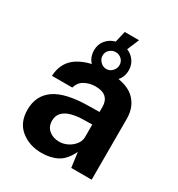

<svg xmlns="http://www.w3.org/2000/svg" viewBox="-179 -866 924 994"><g transform="rotate(30 283.0 -369.0)"><path d="M216 10Q142 10 91.8 -31Q41.5 -72 41.5 -148Q41.5 -233 105 -277.2Q168.5 -321.5 305.5 -323L370.5 -324V-355Q370.5 -390.5 349.5 -409.8Q328.5 -429 285 -428.5Q253 -428 224.5 -413.5Q196 -399 185 -363H63.5Q68 -447 131.5 -487Q195 -527 292 -527Q410.5 -527 460.5 -483.2Q510.5 -439.5 510.5 -363.5V0H388.5L376.5 -89Q350 -33 310.2 -11.5Q270.5 10 216 10ZM265.5 -86Q291.5 -86 315.5 -98.2Q339.5 -110.5 354.8 -130.2Q370 -150 370.5 -172.5V-249L318 -248Q281.5 -247.5 250 -239.5Q218.5 -231.5 199.2 -212.8Q180 -194 180 -162.5Q180 -126.5 204.8 -106.2Q229.5 -86 265.5 -86ZM290 -486.5Q246 -486.5 216 -514.8Q186 -543 186 -588Q186 -622.5 207.2 -648Q228.5 -673.5 261 -681.5L276.5 -748H362L332 -677Q359.5 -666 376.8 -641.8Q394 -617.5 394 -586Q394 -542 363.5 -514.2Q333 -486.5 290 -486.5ZM289 -534Q309.5 -534 324.2 -549.5Q339 -565 339 -585Q339 -606.5 324.2 -620.5Q309.5 -634.5 289 -634.5Q269 -634.5 253.5 -620.5Q238 -606.5 238 -585Q238 -565 253.5 -549.5Q269 -534 289 -534Z"/></g></svg>

Font: Public Sans
Style: Bold
Weight: 700
Designer: The Public Sans project authors (U.S. Web Design System). Libre Franklin designed by Pablo Impallari and Rodrigo Fuenzal
Version: Version 1.008; ttfautohint (v1.8.1) -l 8 -r 50 -G 200 -x 14 